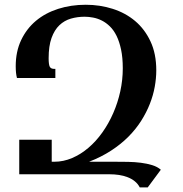

<svg xmlns="http://www.w3.org/2000/svg" viewBox="-20 -747 783 823"><path d="M506.3 -454.1Q506.3 -500 499 -534.4Q491.7 -568.8 479.5 -593.5Q467.3 -618.2 450.9 -634Q434.6 -649.9 416.5 -658.9Q398.4 -668 379.4 -671.6Q360.4 -675.3 342.8 -675.3Q312 -675.3 283.9 -667.2Q255.9 -659.2 234.6 -638.9Q213.4 -618.7 200.9 -584.2Q188.5 -549.8 188.5 -497.1Q188.5 -471.2 193.1 -461.4Q197.8 -451.7 212.4 -451.7H217.3V-412.6H52.7Q49.8 -423.8 48.6 -436Q47.4 -448.2 47.4 -463.4Q47.4 -525.9 70.6 -575Q93.8 -624 134 -657.7Q174.3 -691.4 229.2 -709Q284.2 -726.6 347.7 -726.6Q408.2 -726.6 462.9 -709.2Q517.6 -691.9 559.1 -657Q600.6 -622.1 625.2 -569.3Q649.9 -516.6 649.9 -445.3Q649.9 -411.6 643.3 -375Q636.7 -338.4 622.3 -301.8Q607.9 -265.1 585.2 -229.2Q562.5 -193.4 530.5 -161.1Q498.5 -128.9 456.5 -101.6Q414.6 -74.2 361.8 -53.7H472.2Q500 -53.7 528.8 -53.2Q557.6 -52.7 584 -49.3Q610.4 -45.9 632.6 -39.1Q654.8 -32.2 669.4 -19.5L613.3 56.2H579.1Q570.8 40.5 557.4 29.8Q543.9 19 526.9 12.5Q509.8 5.9 490 2.9Q470.2 0 449.7 0H62.5V-147.9H201.7V-53.7H212.9Q252 -53.7 289.1 -69.6Q326.2 -85.4 358.9 -113.3Q391.6 -141.1 418.7 -179.2Q445.8 -217.3 465.3 -262Q484.9 -306.6 495.6 -355.5Q506.3 -404.3 506.3 -454.1Z"/></svg>

Font: Arian AMU Serif
Style: Bold
Weight: 700
Designer: Ruben Hakobyan (Tarumian)
Foundry: Ruben Hakobyan (Tarumian)
Version: Version 1.002